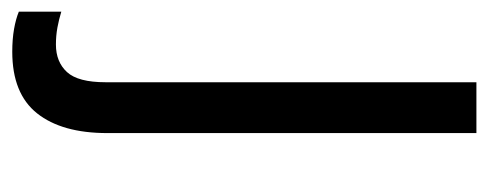

<svg xmlns="http://www.w3.org/2000/svg" viewBox="-308 -308 816 321"><g transform="rotate(90 100.5 -148.0)"><path d="M27 240Q6 240 -11 237Q-28 234 -40 229V158Q-27 162 -13.5 164.5Q0 167 15 167Q44 167 61 148.5Q78 130 78 84V-536H163V81Q163 157 130 198.5Q97 240 27 240Z"/></g></svg>

Font: Noto Sans Telugu SemiCondensed
Style: Regular
Weight: 400
Width: 4
Designer: Jelle Bosma - Monotype Design Team
Foundry: Monotype Imaging Inc.
Version: Version 2.005; ttfautohint (v1.8.4.7-5d5b)